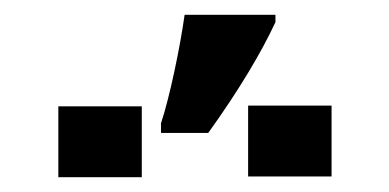

<svg xmlns="http://www.w3.org/2000/svg" viewBox="-20 -858 527 260"><path d="M198 -678H262C303 -735 334 -787 353 -828V-838H230C224 -795 210 -727 198 -691ZM316 -619H429V-715H316ZM59 -618H172V-714H59Z"/></svg>

Font: Kathrein 75 Bold
Style: Regular
Weight: 700
Designer: Lazydogs Typefoundry, based on Open Sans by Ascender Corporation
Foundry: Lazydogs Typefoundry
Version: Version 1.003;PS 001.003;hotconv 1.0.88;makeotf.lib2.5.64775